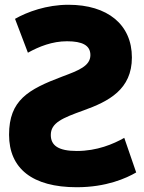

<svg xmlns="http://www.w3.org/2000/svg" viewBox="-20 -750 602 805"><path d="M302 -117C387 -117 455 -146 501 -172L551 -27C510 -3 426 35 302 35C115 35 18 -44 18 -185C18 -330 98 -375 241 -429C308 -454 359 -473 359 -519C359 -560 325 -577 261 -577C199 -577 144 -555 97 -529L43 -671C94 -700 175 -730 267 -730C431 -730 533 -647 533 -509C533 -375 436 -325 330 -287C241 -255 193 -235 193 -184C193 -140 225 -117 302 -117Z"/></svg>

Font: Repo ExtraBold
Style: Bold
Weight: 700
Designer: Stefan Peev
Foundry: Context Ltd
Version: Version 1.502